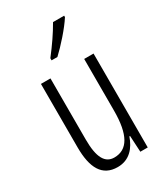

<svg xmlns="http://www.w3.org/2000/svg" viewBox="-192 -848 816 942"><g transform="rotate(-30 216.0 -377.5)"><path d="M332 -757V-765H269C241 -716 210 -671 169 -618V-606H202C242 -643 303 -711 332 -757ZM364 -532H311V-240C311 -103 273 -39 198 -39C146 -39 120 -84 120 -185V-532H66V-173C66 -56 102 10 189 10C257 10 294 -37 313 -92H317L322 0H364Z"/></g></svg>

Font: Noto Sans Thai Looped ExtraCondensed Light
Style: Regular
Weight: 300
Width: 2
Designer: Sasikarn Vongin, Ben Mitchell
Foundry: The Fontpad Ltd
Version: Version 1.001